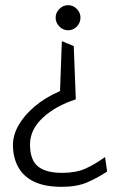

<svg xmlns="http://www.w3.org/2000/svg" viewBox="-20 -642 444 742"><path d="M243 -525Q263 -525 277 -539.5Q291 -554 291 -574Q291 -593 277 -607.5Q263 -622 243 -622Q224 -622 209.5 -607.5Q195 -593 195 -574Q195 -554 209.5 -539.5Q224 -525 243 -525ZM218 80Q277 80 316.5 63Q356 46 394 21L386 -35Q347 -7 310.5 9.5Q274 26 220 26Q157 26 126.5 1Q96 -24 96 -84Q96 -141 145.5 -187Q195 -233 273 -258L265 -464L219 -483L212 -290Q156 -266 115 -231.5Q74 -197 52 -158.5Q30 -120 30 -82Q30 -35 49.5 2Q69 39 110.5 59.5Q152 80 218 80Z"/></svg>

Font: Catamaran Thin Light
Style: Regular
Weight: 300
Version: Version 2.000